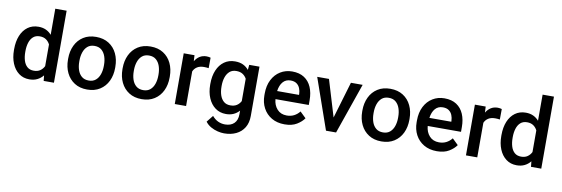

<svg xmlns="http://www.w3.org/2000/svg" viewBox="-64 -1255 5765 1969"><g transform="rotate(10 2819.0 -271.0)"><path d="M39.1 -258.3V-268.6Q39.1 -349.1 64 -409.7Q88.9 -470.2 135.5 -504.2Q182.1 -538.1 246.6 -538.1Q290.5 -538.1 324.2 -522.5Q357.9 -506.8 382.8 -478V-750H501V0H394L388.2 -56.6Q362.8 -24.9 327.4 -7.6Q292 9.8 245.6 9.8Q181.6 9.8 135.3 -25.1Q88.9 -60.1 64 -120.6Q39.1 -181.2 39.1 -258.3ZM156.7 -268.6V-258.3Q156.7 -210.4 168.7 -171.1Q180.7 -131.8 206.8 -108.6Q232.9 -85.4 275.4 -85.4Q315.4 -85.4 341.8 -103.8Q368.2 -122.1 382.8 -151.9V-377.4Q368.2 -407.2 342 -425.3Q315.9 -443.4 276.4 -443.4Q233.9 -443.4 207.5 -419.7Q181.2 -396 168.9 -356.4Q156.7 -316.9 156.7 -268.6Z M601.6 -258.3V-269.5Q601.6 -346.2 630.6 -407Q659.7 -467.8 714.6 -502.9Q769.5 -538.1 846.7 -538.1Q924.3 -538.1 979.5 -502.9Q1034.7 -467.8 1063.7 -407Q1092.8 -346.2 1092.8 -269.5V-258.3Q1092.8 -181.6 1063.7 -121.1Q1034.7 -60.5 979.7 -25.4Q924.8 9.8 847.7 9.8Q770 9.8 715.1 -25.4Q660.2 -60.5 630.9 -121.1Q601.6 -181.6 601.6 -258.3ZM719.2 -269.5V-258.3Q719.2 -210.4 732.7 -170.9Q746.1 -131.3 774.4 -107.7Q802.7 -84 847.7 -84Q891.6 -84 919.7 -107.7Q947.8 -131.3 961.4 -170.9Q975.1 -210.4 975.1 -258.3V-269.5Q975.1 -316.4 961.7 -356.2Q948.2 -396 919.9 -420.2Q891.6 -444.3 846.7 -444.3Q802.2 -444.3 774.2 -420.2Q746.1 -396 732.7 -356.2Q719.2 -316.4 719.2 -269.5Z M1168.9 -258.3V-269.5Q1168.9 -346.2 1198 -407Q1227.1 -467.8 1282 -502.9Q1336.9 -538.1 1414.1 -538.1Q1491.7 -538.1 1546.9 -502.9Q1602.1 -467.8 1631.1 -407Q1660.2 -346.2 1660.2 -269.5V-258.3Q1660.2 -181.6 1631.1 -121.1Q1602.1 -60.5 1547.1 -25.4Q1492.2 9.8 1415 9.8Q1337.4 9.8 1282.5 -25.4Q1227.5 -60.5 1198.2 -121.1Q1168.9 -181.6 1168.9 -258.3ZM1286.6 -269.5V-258.3Q1286.6 -210.4 1300 -170.9Q1313.5 -131.3 1341.8 -107.7Q1370.1 -84 1415 -84Q1459 -84 1487.1 -107.7Q1515.1 -131.3 1528.8 -170.9Q1542.5 -210.4 1542.5 -258.3V-269.5Q1542.5 -316.4 1529.1 -356.2Q1515.6 -396 1487.3 -420.2Q1459 -444.3 1414.1 -444.3Q1369.6 -444.3 1341.6 -420.2Q1313.5 -396 1300 -356.2Q1286.6 -316.4 1286.6 -269.5Z M2038.6 -531.7 2037.6 -422.4Q2014.2 -426.3 1989.7 -426.3Q1945.8 -426.3 1918 -408.7Q1890.1 -391.1 1877 -360.4V0H1759.3V-528.3H1871.6L1875 -465.8Q1894.5 -499.5 1925 -518.8Q1955.6 -538.1 1996.6 -538.1Q2007.3 -538.1 2019.8 -536.1Q2032.2 -534.2 2038.6 -531.7Z M2082.5 -258.3V-268.6Q2082.5 -349.1 2108.2 -409.7Q2133.8 -470.2 2181.2 -504.2Q2228.5 -538.1 2293.9 -538.1Q2342.3 -538.1 2377.2 -521.5Q2412.1 -504.9 2436.5 -474.6L2441.4 -528.3H2548.3V-14.6Q2548.3 56.6 2518.1 106.4Q2487.8 156.2 2433.6 182.4Q2379.4 208.5 2308.1 208.5Q2277.8 208.5 2241 199.7Q2204.1 190.9 2169.7 171.6Q2135.3 152.3 2112.3 121.1L2167.5 51.8Q2195.8 85.4 2230 101.1Q2264.2 116.7 2301.8 116.7Q2361.8 116.7 2396.2 83.5Q2430.7 50.3 2430.7 -12.2V-49.8Q2405.8 -21.5 2371.8 -5.9Q2337.9 9.8 2293 9.8Q2228.5 9.8 2181.2 -25.1Q2133.8 -60.1 2108.2 -120.6Q2082.5 -181.2 2082.5 -258.3ZM2200.2 -268.6V-258.3Q2200.2 -210.4 2213.1 -171.1Q2226.1 -131.8 2252.9 -108.6Q2279.8 -85.4 2322.3 -85.4Q2363.3 -85.4 2389.4 -102.8Q2415.5 -120.1 2430.7 -148.9V-381.3Q2415.5 -409.7 2389.4 -426.5Q2363.3 -443.4 2323.2 -443.4Q2280.8 -443.4 2253.7 -419.7Q2226.6 -396 2213.4 -356.4Q2200.2 -316.9 2200.2 -268.6Z M2902.8 9.8Q2824.7 9.8 2767.6 -23.9Q2710.4 -57.6 2679.7 -115.5Q2648.9 -173.3 2648.9 -246.1V-265.6Q2648.9 -348.6 2680.2 -409.9Q2711.4 -471.2 2765.9 -504.6Q2820.3 -538.1 2888.7 -538.1Q2964.4 -538.1 3014.4 -505.1Q3064.5 -472.2 3089.4 -413.8Q3114.3 -355.5 3114.3 -279.3V-229H2767.6Q2772.5 -166 2809.6 -124.8Q2846.7 -83.5 2909.7 -83.5Q2952.1 -83.5 2985.4 -100.6Q3018.6 -117.7 3043 -148.9L3105 -88.9Q3079.6 -51.3 3029.8 -20.8Q2980 9.8 2902.8 9.8ZM2888.2 -444.3Q2838.4 -444.3 2808.3 -409.4Q2778.3 -374.5 2770 -313.5H2998V-322.8Q2997.1 -354.5 2985.8 -382.3Q2974.6 -410.2 2950.9 -427.2Q2927.2 -444.3 2888.2 -444.3Z M3272 -528.3 3387.2 -147 3500.5 -528.3H3622.6L3439 0H3334L3149.4 -528.3Z M3665.5 -258.3V-269.5Q3665.5 -346.2 3694.6 -407Q3723.6 -467.8 3778.6 -502.9Q3833.5 -538.1 3910.6 -538.1Q3988.3 -538.1 4043.5 -502.9Q4098.6 -467.8 4127.7 -407Q4156.7 -346.2 4156.7 -269.5V-258.3Q4156.7 -181.6 4127.7 -121.1Q4098.6 -60.5 4043.7 -25.4Q3988.8 9.8 3911.6 9.8Q3834 9.8 3779.1 -25.4Q3724.1 -60.5 3694.8 -121.1Q3665.5 -181.6 3665.5 -258.3ZM3783.2 -269.5V-258.3Q3783.2 -210.4 3796.6 -170.9Q3810.1 -131.3 3838.4 -107.7Q3866.7 -84 3911.6 -84Q3955.6 -84 3983.6 -107.7Q4011.7 -131.3 4025.4 -170.9Q4039.1 -210.4 4039.1 -258.3V-269.5Q4039.1 -316.4 4025.6 -356.2Q4012.2 -396 3983.9 -420.2Q3955.6 -444.3 3910.6 -444.3Q3866.2 -444.3 3838.1 -420.2Q3810.1 -396 3796.6 -356.2Q3783.2 -316.4 3783.2 -269.5Z M4488.3 9.8Q4410.2 9.8 4353 -23.9Q4295.9 -57.6 4265.1 -115.5Q4234.4 -173.3 4234.4 -246.1V-265.6Q4234.4 -348.6 4265.6 -409.9Q4296.9 -471.2 4351.3 -504.6Q4405.8 -538.1 4474.1 -538.1Q4549.8 -538.1 4599.9 -505.1Q4649.9 -472.2 4674.8 -413.8Q4699.7 -355.5 4699.7 -279.3V-229H4353Q4357.9 -166 4395 -124.8Q4432.1 -83.5 4495.1 -83.5Q4537.6 -83.5 4570.8 -100.6Q4604 -117.7 4628.4 -148.9L4690.4 -88.9Q4665 -51.3 4615.2 -20.8Q4565.4 9.8 4488.3 9.8ZM4473.6 -444.3Q4423.8 -444.3 4393.8 -409.4Q4363.8 -374.5 4355.5 -313.5H4583.5V-322.8Q4582.5 -354.5 4571.3 -382.3Q4560.1 -410.2 4536.4 -427.2Q4512.7 -444.3 4473.6 -444.3Z M5070.8 -531.7 5069.8 -422.4Q5046.4 -426.3 5022 -426.3Q4978 -426.3 4950.2 -408.7Q4922.4 -391.1 4909.2 -360.4V0H4791.5V-528.3H4903.8L4907.2 -465.8Q4926.8 -499.5 4957.3 -518.8Q4987.8 -538.1 5028.8 -538.1Q5039.6 -538.1 5052 -536.1Q5064.5 -534.2 5070.8 -531.7Z M5113.8 -258.3V-268.6Q5113.8 -349.1 5138.7 -409.7Q5163.6 -470.2 5210.2 -504.2Q5256.8 -538.1 5321.3 -538.1Q5365.2 -538.1 5398.9 -522.5Q5432.6 -506.8 5457.5 -478V-750H5575.7V0H5468.8L5462.9 -56.6Q5437.5 -24.9 5402.1 -7.6Q5366.7 9.8 5320.3 9.8Q5256.3 9.8 5210 -25.1Q5163.6 -60.1 5138.7 -120.6Q5113.8 -181.2 5113.8 -258.3ZM5231.4 -268.6V-258.3Q5231.4 -210.4 5243.4 -171.1Q5255.4 -131.8 5281.5 -108.6Q5307.6 -85.4 5350.1 -85.4Q5390.1 -85.4 5416.5 -103.8Q5442.9 -122.1 5457.5 -151.9V-377.4Q5442.9 -407.2 5416.7 -425.3Q5390.6 -443.4 5351.1 -443.4Q5308.6 -443.4 5282.2 -419.7Q5255.9 -396 5243.7 -356.4Q5231.4 -316.9 5231.4 -268.6Z"/></g></svg>

Font: Vazirmatn RD UI Medium
Style: Regular
Weight: 500
Designer: Saber Rastikerdar
Foundry: Saber Rastikerdar
Version: Version 33.003